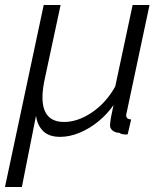

<svg xmlns="http://www.w3.org/2000/svg" viewBox="-48 -541 666 773"><path d="M128 -521H196L133 -227Q123 -183 123 -149Q123 -50 210 -50Q266 -50 323 -89Q380 -128 416 -193L486 -521H554L462 -88Q460 -81 460 -77Q460 -61 480 -60L466 0Q443 2 433 -6Q415 -7 404.5 -16Q394 -25 395 -39Q396 -52 399 -69.5Q402 -87 409 -118Q385 -83 349.5 -53.5Q314 -24 273.5 -7Q233 10 194 10Q149 10 125.5 -13.5Q102 -37 97 -75L40 212H-28Z"/></svg>

Font: Raleway
Style: Italic
Weight: 400
Italic angle: -12°
Designer: Matt McInerney, Pablo Impallari, Rodrigo Fuenzalida
Foundry: Matt McInerney, Pablo Impallari, Rodrigo Fuenzalida
Version: Version 4.026